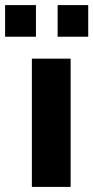

<svg xmlns="http://www.w3.org/2000/svg" viewBox="-49 -733 366 753"><path d="M76 0V-503H228V0ZM177 -589V-713H297V-589ZM-29 -589V-713H92V-589Z"/></svg>

Font: Cairo Play ExtraBold
Style: Regular
Weight: 800
Version: Version 3.119